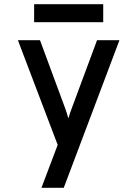

<svg xmlns="http://www.w3.org/2000/svg" viewBox="-20 -703 656 917"><path d="M178 194 255.5 -11 65.5 -511H171L291 -186.5Q295 -175 299 -162.5Q303 -150 306.5 -137.5Q310.5 -150.5 314.5 -162.8Q318.5 -175 323 -186.5L443.5 -511H550.5L284.5 194ZM143 -597V-683H473V-597Z"/></svg>

Font: Overpass Mono Light SemiBold
Style: Regular
Weight: 600
Monospace: yes
Version: Version 4.000